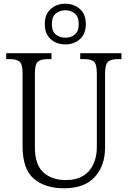

<svg xmlns="http://www.w3.org/2000/svg" viewBox="-20 -999 684 1029"><path d="M323 10Q221 10 161 -41.5Q101 -93 101 -215V-606Q101 -656 84.5 -669Q68 -682 34 -682H13V-714H256V-682H234Q199 -682 183 -668.5Q167 -655 167 -603V-210Q167 -116 212.5 -75Q258 -34 332 -34Q390 -34 427 -57.5Q464 -81 481.5 -121Q499 -161 499 -209V-605Q499 -656 483 -669Q467 -682 433 -682H410V-714H631V-682H610Q576 -682 559.5 -668.5Q543 -655 543 -603V-208Q543 -111 488 -50.5Q433 10 323 10ZM330 -761Q284 -761 252 -789Q220 -817 220 -870Q220 -923 252 -951Q284 -979 330 -979Q376 -979 408 -951Q440 -923 440 -870Q440 -817 408 -789Q376 -761 330 -761ZM330 -797Q360 -797 381 -814Q402 -831 402 -870Q402 -909 381 -926.5Q360 -944 330 -944Q300 -944 279 -926.5Q258 -909 258 -870Q258 -831 279 -814Q300 -797 330 -797Z"/></svg>

Font: Noto Serif Tamil SemiCondensed Light
Style: Regular
Weight: 300
Width: 4
Designer: Indian Type Foundry, Tom Grace, and the Monotype Design Team
Foundry: Monotype Imaging Inc.
Version: Version 2.004; ttfautohint (v1.8.4.7-5d5b)